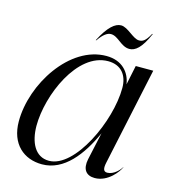

<svg xmlns="http://www.w3.org/2000/svg" viewBox="-112 -837 839 938"><g transform="rotate(15 307.5 -368.0)"><path d="M186 10C297.5 10 375.5 -93.5 428.5 -212L398 -72.5C387 -19.5 409 8 452.5 8C519.5 8 566.5 -57 575 -80H574C567.5 -66.5 538 -33 505 -33C485.5 -33 481 -47.5 488.5 -81.5L593.5 -572.5H505L484.5 -474.5C476 -533 434.5 -583 354.5 -583C169.5 -583 23 -353 23 -164.5C23 -49 94.5 10 186 10ZM214.5 -15.5C144 -15.5 112.5 -82.5 112 -165C112 -320 213 -560.5 369.5 -560.5C435.5 -560.5 469.5 -516 469.5 -452C469.5 -283 345 -15.5 214.5 -15.5ZM283.5 -644H286.5C310 -678.5 330.5 -692 348 -692C385.5 -692 409.5 -645 452.5 -645C482 -645 512 -668 545 -745H542C518.5 -702 504 -697.5 487.5 -697.5C457 -697.5 420 -746 385 -746C355.5 -746 321.5 -718.5 283.5 -644Z"/></g></svg>

Font: Beautique Display Italic
Style: Regular
Weight: 400
Italic angle: -12°
Designer: Nhat-Quang Ngo
Version: Version 1.100;Glyphs 3.2.3 (3260)